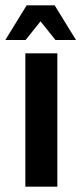

<svg xmlns="http://www.w3.org/2000/svg" viewBox="-30 -700 305 720"><path d="M-10 -550 70 -680H175L255 -550H178L122 -620L66 -550ZM65 0V-500H185V0Z"/></svg>

Font: Cuprum
Style: Bold
Weight: 700
Designer: Jovanny Lemonad
Foundry: Jovanny Lemonad
Version: Version 2.000